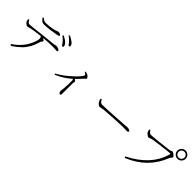

<svg xmlns="http://www.w3.org/2000/svg" viewBox="227 -2084 3417 3417"><g transform="rotate(45 1935.0 -376.0)"><path d="M275.4 -690.4 292 -705.1Q322.3 -680.7 341.3 -671.4Q360.4 -662.1 383.8 -662.1Q461.9 -662.1 559.6 -681.6Q593.8 -688.5 620.6 -700.2Q647.5 -711.9 658.2 -711.9Q684.6 -711.9 703.1 -702.6Q721.7 -693.4 721.7 -680.7Q721.7 -663.1 677.7 -656.2Q672.9 -655.3 615.2 -646Q557.6 -636.7 530.3 -632.8Q502.9 -628.9 457 -624.5Q411.1 -620.1 379.9 -620.1Q347.7 -620.1 325.2 -636.7Q302.7 -653.3 275.4 -690.4ZM115.2 -489.3 133.8 -497.1Q166 -439.5 194.3 -439.5Q223.6 -439.5 305.7 -448.7Q387.7 -458 503.9 -471.7Q620.1 -485.4 704.1 -492.2Q746.1 -495.1 773.9 -502Q801.8 -508.8 806.6 -508.8Q833 -508.8 862.3 -496.1Q891.6 -483.4 891.6 -466.8Q891.6 -448.2 869.1 -448.2Q866.2 -448.2 835 -450.7Q803.7 -453.1 777.3 -453.1Q658.2 -453.1 539.1 -441.4Q584 -417 584 -398.4Q584 -390.6 570.8 -379.9Q557.6 -369.1 554.7 -357.4Q545.9 -325.2 540.5 -309.1Q535.2 -293 521 -255.9Q506.8 -218.8 492.7 -193.8Q478.5 -168.9 453.1 -131.8Q427.7 -94.7 397.9 -64.9Q368.2 -35.2 325.2 -0.5Q282.2 34.2 231.4 64.5L209 42Q279.3 -2.9 335.4 -60.5Q391.6 -118.2 422.4 -168Q453.1 -217.8 473.6 -267.1Q494.1 -316.4 500.5 -346.2Q506.8 -376 506.8 -392.6Q506.8 -414.1 486.3 -435.5Q318.4 -416 265.6 -403.3Q254.9 -400.4 239.7 -396Q224.6 -391.6 213.9 -388.7Q203.1 -385.7 194.3 -385.7Q180.7 -384.8 154.8 -406.2Q128.9 -427.7 122.1 -447.3Q117.2 -458 115.2 -489.3ZM752.9 -713.9 769.5 -732.4Q839.8 -695.3 874 -660.2Q909.2 -623 908.2 -596.7Q906.2 -574.2 886.7 -576.2Q880.9 -576.2 875 -582.5Q869.1 -588.9 858.9 -604.5Q848.6 -620.1 841.8 -628.9Q800.8 -679.7 752.9 -713.9ZM830.1 -793 844.7 -810.5Q905.3 -782.2 950.2 -746.1Q986.3 -714.8 986.3 -682.6Q986.3 -671.9 980.5 -666.5Q974.6 -661.1 965.8 -662.1Q959 -662.1 952.6 -668.9Q946.3 -675.8 936.5 -690.4Q926.8 -705.1 918.9 -713.9Q877 -760.7 830.1 -793Z M1490.2 -537.1 1496.1 -550.8Q1525.4 -548.8 1541 -543Q1562.5 -535.2 1582 -515.6Q1601.6 -496.1 1601.6 -482.4Q1601.6 -475.6 1599.1 -472.2Q1596.7 -468.8 1587.4 -461.4Q1578.1 -454.1 1570.3 -446.3Q1496.1 -364.3 1455.1 -325.2Q1490.2 -300.8 1490.2 -289.1Q1490.2 -285.2 1487.3 -273.4Q1484.4 -261.7 1483.4 -252Q1481.4 -207 1481.4 23.4Q1481.4 43.9 1477.1 50.8Q1472.7 57.6 1460.9 57.6Q1444.3 57.6 1434.6 38.1Q1424.8 18.6 1424.8 -2Q1424.8 -7.8 1428.7 -23.9Q1432.6 -40 1433.6 -54.7Q1437.5 -91.8 1439.9 -167.5Q1442.4 -243.2 1441.4 -268.6Q1440.4 -287.1 1429.7 -301.8Q1302.7 -187.5 1147.5 -123L1135.7 -141.6Q1239.3 -199.2 1335.9 -279.8Q1432.6 -360.4 1483.4 -418.9Q1534.2 -477.5 1534.2 -496.1Q1534.2 -518.6 1490.2 -537.1Z M2027.3 -401.4 2048.8 -408.2Q2061.5 -384.8 2067.9 -375Q2074.2 -365.2 2088.4 -354Q2102.5 -342.8 2120.1 -342.8Q2156.2 -342.8 2267.6 -348.6Q2378.9 -354.5 2492.2 -361.8Q2605.5 -369.1 2612.3 -369.1Q2646.5 -371.1 2679.7 -374.5Q2712.9 -377.9 2725.6 -377.9Q2752 -377.9 2774.9 -369.1Q2797.9 -360.4 2797.9 -345.7Q2797.9 -323.2 2762.7 -323.2Q2749 -323.2 2709 -324.2Q2668.9 -325.2 2637.7 -325.2Q2591.8 -325.2 2423.3 -315.4Q2254.9 -305.7 2202.1 -299.8Q2175.8 -296.9 2151.9 -290Q2127.9 -283.2 2115.2 -283.2Q2098.6 -283.2 2073.2 -307.1Q2047.9 -331.1 2039.1 -353.5Q2033.2 -367.2 2027.3 -401.4Z M3854.5 -713.9Q3854.5 -670.9 3824.2 -640.6Q3793.9 -610.4 3751 -610.4Q3708 -610.4 3677.7 -640.6Q3647.5 -670.9 3647.5 -713.9Q3647.5 -756.8 3677.7 -787.1Q3708 -817.4 3751 -817.4Q3793.9 -817.4 3824.2 -786.6Q3854.5 -755.9 3854.5 -713.9ZM3751 -639.6Q3781.2 -639.6 3802.7 -661.6Q3824.2 -683.6 3824.2 -713.9Q3824.2 -744.1 3802.7 -765.6Q3781.2 -787.1 3751 -787.1Q3720.7 -787.1 3698.7 -765.6Q3676.8 -744.1 3676.8 -713.9Q3676.8 -683.6 3698.2 -661.6Q3719.7 -639.6 3751 -639.6ZM3048.8 -633.8Q3077.1 -577.1 3116.2 -577.1Q3150.4 -577.1 3334 -596.7Q3517.6 -616.2 3552.7 -623Q3562.5 -625 3574.7 -633.3Q3586.9 -641.6 3592.8 -641.6Q3611.3 -641.6 3644 -616.7Q3676.8 -591.8 3676.8 -573.2Q3676.8 -565.4 3660.6 -547.9Q3644.5 -530.3 3637.7 -512.7Q3486.3 -126 3078.1 41L3062.5 16.6Q3494.1 -197.3 3598.6 -568.4Q3601.6 -577.1 3599.6 -581.1Q3597.7 -585 3594.7 -585.9Q3591.8 -586.9 3585 -586.9Q3558.6 -586.9 3393.1 -566.4Q3227.5 -545.9 3185.5 -537.1Q3170.9 -534.2 3148.9 -523.9Q3127 -513.7 3118.2 -513.7Q3101.6 -513.7 3074.7 -535.6Q3047.9 -557.6 3040 -574.2Q3032.2 -589.8 3028.3 -626Z"/></g></svg>

Font: GenYoMin TW TTF ExtraLight
Style: Regular
Weight: 250
Version: Version 1.300